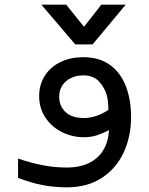

<svg xmlns="http://www.w3.org/2000/svg" viewBox="-20 -797 640 824"><path d="M57.5 -33.5V-116.5Q113 -97.5 163.8 -87.8Q214.5 -78 267 -78Q347 -78 394.8 -118.8Q442.5 -159.5 448 -238.5Q421 -224.5 395.5 -216.2Q370 -208 340 -208Q292 -208 247.8 -229.2Q203.5 -250.5 175.8 -291Q148 -331.5 148 -385Q148 -432 171 -469.8Q194 -507.5 237 -529.5Q280 -551.5 338.5 -551.5Q406 -551.5 451.8 -518.5Q497.5 -485.5 520 -427.5Q542.5 -369.5 542.5 -295Q542.5 -211.5 510.8 -142.8Q479 -74 416.8 -33.5Q354.5 7 267 7Q212 7 162 -2.8Q112 -12.5 57.5 -33.5ZM445 -325.5Q445 -365.5 438 -389Q430 -419 405.8 -446.2Q381.5 -473.5 338 -473.5Q308 -473.5 284.5 -462.2Q261 -451 247.5 -430.2Q234 -409.5 234 -382Q234 -342 261.2 -316.2Q288.5 -290.5 340 -290.5Q367.5 -290.5 395.2 -300.2Q423 -310 445 -325.5ZM157.5 -777H264L340.5 -682L415 -777H519.5L377.5 -606.5H303Z"/></svg>

Font: JuliaMono SemiBold
Style: Italic
Weight: 600
Italic angle: -9°
Monospace: yes
Designer: cormullion
Foundry: corm
Version: Version 0.056; ttfautohint (v1.8.4)